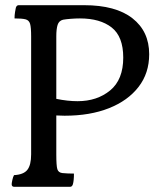

<svg xmlns="http://www.w3.org/2000/svg" viewBox="-20 -800 630 740"><path d="M35 -80Q25 -80 25 -90Q25 -94 27.5 -106Q30 -118 34 -125Q71 -127 85.5 -145.5Q100 -164 100 -205V-660Q100 -694 96 -708Q92 -722 78.5 -725.5Q65 -729 36 -729Q36 -742 38 -753.5Q40 -765 41 -770Q44 -780 52 -780H304Q426 -780 490.5 -729.5Q555 -679 555 -591Q555 -518 514 -465Q473 -412 400 -383Q327 -354 229 -354Q213 -354 197 -355V-205Q197 -161 201 -148Q205 -135 220 -133Q228 -132 241.5 -131.5Q255 -131 265 -131Q265 -104 261 -90Q258 -80 250 -80ZM197 -419Q241 -410 279 -410Q354 -410 404.5 -451.5Q455 -493 455 -578Q455 -659 410.5 -694Q366 -729 288 -729Q271 -729 252.5 -727.5Q234 -726 223 -724Q207 -720 202 -704Q197 -688 197 -660Z"/></svg>

Font: Gowun Batang
Style: Bold
Weight: 700
Designer: Yanghee Ryu
Foundry: Yanghee Ryu
Version: Version 2.000